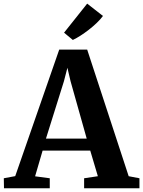

<svg xmlns="http://www.w3.org/2000/svg" viewBox="-40 -1014 770 1034"><path d="M42 -65.5 279 -747H429.5L653 -65L711 -54V0H413V-54L487 -65L446 -203H189.5L149 -64.5L228 -54V0H-18.5L-19.5 -54ZM427 -267.5 340 -576.5 323 -649 304 -575.5 207.5 -267.5ZM352 -799 305 -838 429.5 -994.5 514.5 -928Q500 -908.5 480.2 -889.8Q460.5 -871 438.2 -853.8Q416 -836.5 394.2 -822.5Q372.5 -808.5 352.5 -799Z"/></svg>

Font: Merriweather 36pt
Style: Bold
Weight: 700
Designer: Eben Sorkin
Foundry: Eben Sorkin
Version: Version 2.100